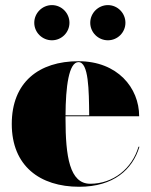

<svg xmlns="http://www.w3.org/2000/svg" viewBox="-20 -704 578 734"><path d="M325 -617C325 -580 355.5 -550 392.5 -550C429.5 -550 459.5 -580 459.5 -617C459.5 -654 429.5 -684.5 392.5 -684.5C355.5 -684.5 325 -654 325 -617ZM111 -617C111 -580 141.5 -550 178.5 -550C215.5 -550 245.5 -580 245.5 -617C245.5 -654 215.5 -684.5 178.5 -684.5C141.5 -684.5 111 -654 111 -617ZM513 -143H509.5C484.5 -59 412.5 -1.5 325 -1.5C246 -1.5 230.5 -106 230.5 -250C230.5 -253.5 230.5 -256.5 230.5 -259.5H512C512 -368.5 429 -470 280 -470C129 -470 25 -390 25 -230C25 -70 132 10 283 10C414 10 487 -56 513 -143ZM280 -466.5C319 -466.5 320 -360.5 321 -263H230.5C231 -372 243 -466.5 280 -466.5Z"/></svg>

Font: Bodoni* 48pt Fatface
Style: Regular
Weight: 900
Version: Version 2.3